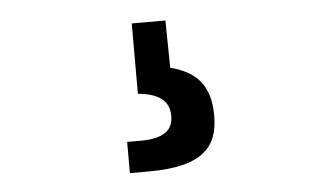

<svg xmlns="http://www.w3.org/2000/svg" viewBox="-35 -72 690 426"><g transform="rotate(-5 310.0 141.0)"><path d="M238.5 306.5H280.5C403.5 306.5 436 263.5 436 195.5C436 128.5 405.5 96 348 81.5L346.5 -24H271.5V132.5C313 137 341 150.5 341 188C341 219 321.5 237 268 237H238.5Z"/></g></svg>

Font: Monaspace Neon SemiBold
Style: Regular
Weight: 600
Designer: Riley Cran & the Lettermatic Team
Foundry: Lettermatic
Version: Version 1.200 (Monaspace Neon)